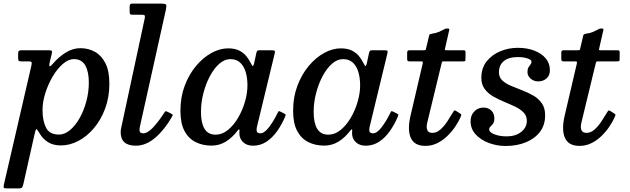

<svg xmlns="http://www.w3.org/2000/svg" viewBox="-57 -800 3511 1070"><path d="M67 -520H211Q228.5 -520 231.5 -516.8Q234.5 -513.5 231 -498L221 -457.5Q216 -437.5 218.8 -431.8Q221.5 -426 240 -447.5Q271.5 -483.5 310 -507.5Q348.5 -531.5 391.5 -531.5Q435 -531.5 471.5 -511.5Q508 -491.5 530.2 -448.2Q552.5 -405 552.5 -334Q552.5 -258 529 -195Q505.5 -132 466.5 -85.8Q427.5 -39.5 379.5 -14.5Q331.5 10.5 282.5 10.5Q239 10.5 209.8 -8.2Q180.5 -27 162 -59.5Q149.5 -80.5 145.8 -80.5Q142 -80.5 136.5 -56L73 226.5Q70 239 66 244.5Q62 250 46.5 250H-18.5Q-34 250 -36 245.5Q-38 241 -35.5 229.5L117.5 -432.5Q120.5 -446 119.5 -452Q118.5 -458 100 -458H61Q49 -458 46.5 -462.2Q44 -466.5 44 -479V-499.5Q44 -513.5 48.8 -516.8Q53.5 -520 67 -520ZM180 -187Q180 -127 199.5 -88.5Q219 -50 271.5 -50Q303.5 -50 333.2 -75Q363 -100 386.8 -142Q410.5 -184 424.2 -235.5Q438 -287 438 -340Q438 -401 418 -435.8Q398 -470.5 355 -470.5Q323.5 -470.5 292.5 -443.2Q261.5 -416 236 -372.5Q210.5 -329 195.2 -280Q180 -231 180 -187Z M867.5 -746 722.5 -93.5Q720.5 -85.5 720.5 -75Q720.5 -57 741 -57Q765.5 -57 796.2 -90Q827 -123 855 -166.5Q861 -176 863.8 -179Q866.5 -182 877.5 -176.5L893.5 -168.5Q903 -164 904.8 -161Q906.5 -158 901.5 -149.5Q861 -78 808.8 -33Q756.5 12 700 12Q615.5 12 615.5 -63.5Q615.5 -77 619.5 -92.5L749.5 -697.5Q752.5 -711.5 748.5 -714.8Q744.5 -718 727.5 -718H681Q671.5 -718 668.5 -721Q665.5 -724 665.5 -733V-761Q665.5 -773 668.8 -776.5Q672 -780 683.5 -780H836.5Q865 -780 868.5 -774Q872 -768 867.5 -746Z M1532 -150Q1513.5 -106 1487.5 -69.2Q1461.5 -32.5 1427.8 -10.2Q1394 12 1353.5 12Q1320 12 1300 -5.8Q1280 -23.5 1277.5 -49Q1277 -59 1277 -64.5Q1277 -70 1278 -74Q1277.5 -85 1267.5 -72.5Q1237 -32.5 1201 -10.5Q1165 11.5 1121.5 11.5Q1073 11.5 1033.8 -7.8Q994.5 -27 971.5 -69.5Q948.5 -112 948.5 -183Q948.5 -259 972.5 -322.5Q996.5 -386 1035.8 -432.8Q1075 -479.5 1121.8 -505Q1168.5 -530.5 1214 -530.5Q1252 -530.5 1276.5 -518Q1301 -505.5 1316 -486.8Q1331 -468 1340.5 -448.5Q1348 -432.5 1351.8 -432Q1355.5 -431.5 1359.5 -448.5L1372 -506.5Q1374 -513.5 1377 -516.8Q1380 -520 1389.5 -520H1456Q1471.5 -520 1474 -516.2Q1476.5 -512.5 1473.5 -500.5L1375 -93.5Q1373 -85.5 1373 -75Q1373 -57 1393.5 -57Q1416 -57 1442 -91Q1468 -125 1489.5 -169.5Q1493.5 -177.5 1495.5 -179.8Q1497.5 -182 1505.5 -178L1525.5 -168Q1533.5 -164 1534.5 -161Q1535.5 -158 1532 -150ZM1322 -324.5Q1322 -364.5 1312.5 -397.5Q1303 -430.5 1282 -450.5Q1261 -470.5 1226.5 -470.5Q1194.5 -470.5 1165.2 -444.8Q1136 -419 1113 -376Q1090 -333 1076.5 -280.8Q1063 -228.5 1063 -175.5Q1063 -115 1082.8 -82.2Q1102.5 -49.5 1145 -49.5Q1181 -49.5 1213 -75.5Q1245 -101.5 1269.5 -143Q1294 -184.5 1308 -232.5Q1322 -280.5 1322 -324.5Z M2160 -150Q2141.5 -106 2115.5 -69.2Q2089.5 -32.5 2055.8 -10.2Q2022 12 1981.5 12Q1948 12 1928 -5.8Q1908 -23.5 1905.5 -49Q1905 -59 1905 -64.5Q1905 -70 1906 -74Q1905.5 -85 1895.5 -72.5Q1865 -32.5 1829 -10.5Q1793 11.5 1749.5 11.5Q1701 11.5 1661.8 -7.8Q1622.5 -27 1599.5 -69.5Q1576.5 -112 1576.5 -183Q1576.5 -259 1600.5 -322.5Q1624.5 -386 1663.8 -432.8Q1703 -479.5 1749.8 -505Q1796.5 -530.5 1842 -530.5Q1880 -530.5 1904.5 -518Q1929 -505.5 1944 -486.8Q1959 -468 1968.5 -448.5Q1976 -432.5 1979.8 -432Q1983.5 -431.5 1987.5 -448.5L2000 -506.5Q2002 -513.5 2005 -516.8Q2008 -520 2017.5 -520H2084Q2099.5 -520 2102 -516.2Q2104.5 -512.5 2101.5 -500.5L2003 -93.5Q2001 -85.5 2001 -75Q2001 -57 2021.5 -57Q2044 -57 2070 -91Q2096 -125 2117.5 -169.5Q2121.5 -177.5 2123.5 -179.8Q2125.5 -182 2133.5 -178L2153.5 -168Q2161.5 -164 2162.5 -161Q2163.5 -158 2160 -150ZM1950 -324.5Q1950 -364.5 1940.5 -397.5Q1931 -430.5 1910 -450.5Q1889 -470.5 1854.5 -470.5Q1822.5 -470.5 1793.2 -444.8Q1764 -419 1741 -376Q1718 -333 1704.5 -280.8Q1691 -228.5 1691 -175.5Q1691 -115 1710.8 -82.2Q1730.5 -49.5 1773 -49.5Q1809 -49.5 1841 -75.5Q1873 -101.5 1897.5 -143Q1922 -184.5 1936 -232.5Q1950 -280.5 1950 -324.5Z M2226 -520H2305Q2314.5 -520 2315.5 -522.5Q2316.5 -525 2318 -532.5L2333.5 -597.5Q2335.5 -607.5 2338.2 -609Q2341 -610.5 2351.5 -612.5Q2371 -615 2386.8 -621.5Q2402.5 -628 2412.5 -633.5Q2420.5 -638 2423.8 -639.5Q2427 -641 2436 -641Q2444 -641 2446 -639Q2448 -637 2446 -630L2423.5 -531.5Q2421.5 -524 2422 -522Q2422.5 -520 2432 -520H2522.5Q2533 -520 2535.2 -517.5Q2537.5 -515 2537.5 -503.5L2537 -474Q2537 -462.5 2535.5 -460.2Q2534 -458 2522.5 -458H2416Q2408.5 -458 2407 -456Q2405.5 -454 2404 -447L2323.5 -114.5Q2318 -91 2324.2 -75.2Q2330.5 -59.5 2352.5 -59.5Q2377 -59.5 2398.5 -79.2Q2420 -99 2436.5 -124.5Q2453 -150 2463.5 -167.5Q2468 -174.5 2472 -181Q2476 -187.5 2485 -181.5L2506.5 -168Q2513.5 -163 2514 -160.2Q2514.5 -157.5 2509.5 -147Q2499 -123 2480.5 -95.2Q2462 -67.5 2436.8 -42.8Q2411.5 -18 2380.5 -2.5Q2349.5 13 2313.5 13Q2252 13 2232.2 -32Q2212.5 -77 2231 -156L2298.5 -445Q2300.5 -453 2298.8 -455.5Q2297 -458 2287 -458H2224.5Q2216.5 -458 2214.2 -461.5Q2212 -465 2212 -473V-504Q2212 -513.5 2214.8 -516.8Q2217.5 -520 2226 -520Z M2879 -126.5Q2879 -154.5 2860.8 -173.2Q2842.5 -192 2813.5 -205.8Q2784.5 -219.5 2752.2 -232.8Q2720 -246 2691.2 -262.8Q2662.5 -279.5 2644 -304.2Q2625.5 -329 2625.5 -365.5Q2625.5 -421 2655.2 -458.2Q2685 -495.5 2731.5 -514.5Q2778 -533.5 2828 -533.5Q2880 -533.5 2920.5 -518Q2961 -502.5 2984.2 -474.8Q3007.5 -447 3007.5 -409.5Q3007.5 -378.5 2988.5 -362.5Q2969.5 -346.5 2942.5 -346.5Q2917 -346.5 2899.8 -362.2Q2882.5 -378 2882.5 -398.5Q2882.5 -415.5 2888 -424.5Q2893.5 -433.5 2899.2 -440.2Q2905 -447 2905 -456Q2905 -467.5 2881.8 -474.8Q2858.5 -482 2830 -482Q2777 -482 2750.2 -459.2Q2723.5 -436.5 2723.5 -397.5Q2723.5 -369.5 2742 -352Q2760.5 -334.5 2790 -322Q2819.5 -309.5 2852.2 -297Q2885 -284.5 2914.5 -267.8Q2944 -251 2962.5 -224.5Q2981 -198 2981 -157.5Q2981 -103 2952 -65Q2923 -27 2873.2 -6.8Q2823.5 13.5 2761 13.5Q2712 13.5 2667.2 -3.2Q2622.5 -20 2594 -50.8Q2565.5 -81.5 2565.5 -124Q2565.5 -157.5 2586.2 -179Q2607 -200.5 2636.5 -200.5Q2664.5 -200.5 2681.2 -183.8Q2698 -167 2698 -141Q2698 -121 2690.8 -111Q2683.5 -101 2676.2 -94.5Q2669 -88 2669 -79Q2669 -63 2698.2 -51.5Q2727.5 -40 2767 -40Q2816 -40 2847.5 -64.8Q2879 -89.5 2879 -126.5Z M3085 -520H3164Q3173.5 -520 3174.5 -522.5Q3175.5 -525 3177 -532.5L3192.5 -597.5Q3194.5 -607.5 3197.2 -609Q3200 -610.5 3210.5 -612.5Q3230 -615 3245.8 -621.5Q3261.5 -628 3271.5 -633.5Q3279.5 -638 3282.8 -639.5Q3286 -641 3295 -641Q3303 -641 3305 -639Q3307 -637 3305 -630L3282.5 -531.5Q3280.5 -524 3281 -522Q3281.5 -520 3291 -520H3381.5Q3392 -520 3394.2 -517.5Q3396.5 -515 3396.5 -503.5L3396 -474Q3396 -462.5 3394.5 -460.2Q3393 -458 3381.5 -458H3275Q3267.5 -458 3266 -456Q3264.5 -454 3263 -447L3182.5 -114.5Q3177 -91 3183.2 -75.2Q3189.5 -59.5 3211.5 -59.5Q3236 -59.5 3257.5 -79.2Q3279 -99 3295.5 -124.5Q3312 -150 3322.5 -167.5Q3327 -174.5 3331 -181Q3335 -187.5 3344 -181.5L3365.5 -168Q3372.5 -163 3373 -160.2Q3373.5 -157.5 3368.5 -147Q3358 -123 3339.5 -95.2Q3321 -67.5 3295.8 -42.8Q3270.5 -18 3239.5 -2.5Q3208.5 13 3172.5 13Q3111 13 3091.2 -32Q3071.5 -77 3090 -156L3157.5 -445Q3159.5 -453 3157.8 -455.5Q3156 -458 3146 -458H3083.5Q3075.5 -458 3073.2 -461.5Q3071 -465 3071 -473V-504Q3071 -513.5 3073.8 -516.8Q3076.5 -520 3085 -520Z"/></svg>

Font: Besley* Medium
Style: Italic
Weight: 500
Italic angle: -13°
Designer: Owen Earl
Foundry: indestructible type*
Version: Version 3.000; ttfautohint (v1.8.3)